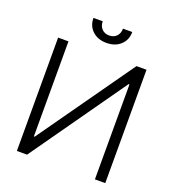

<svg xmlns="http://www.w3.org/2000/svg" viewBox="-160 -1035 1048 1158"><g transform="rotate(20 364.5 -456.0)"><path d="M80.6 -727.5H147V-117.7H152.3L583.5 -727.5H647.9V0H581.5V-608.9H575.7L146 0H80.6ZM364.7 -796.9Q309.1 -796.9 274.7 -828.9Q240.2 -860.8 240.2 -912.1H299.8Q299.8 -881.8 317.6 -863.3Q335.4 -844.7 364.7 -844.7Q394.5 -844.7 412.1 -863.3Q429.7 -881.8 429.7 -912.1H489.3Q489.3 -860.8 454.8 -828.9Q420.4 -796.9 364.7 -796.9Z"/></g></svg>

Font: Inter Tight Light
Style: Regular
Weight: 300
Designer: Rasmus Andersson
Foundry: rsms
Version: Version 3.004